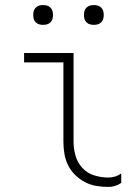

<svg xmlns="http://www.w3.org/2000/svg" viewBox="-20 -729 540 757"><path d="M407 8Q383 8 359.5 4Q336 0 315 -11Q294 -22 276.5 -39Q259 -56 248.5 -77.5Q238 -99 234 -122.5Q230 -146 230 -170V-483H75V-520H270V-170Q270 -142 278 -114.5Q286 -87 305 -66.5Q324 -46 351.5 -37.5Q379 -29 407 -29Q421 -29 434 -33Q447 -37 458 -45V-8Q447 0 434 4Q421 8 407 8ZM350 -631Q342 -631 334.5 -633Q327 -635 321 -641Q315 -647 313 -654.5Q311 -662 311 -670Q311 -678 313 -685.5Q315 -693 321 -699Q327 -705 334.5 -707Q342 -709 350 -709Q358 -709 365.5 -707Q373 -705 379 -699Q385 -693 387 -685.5Q389 -678 389 -670Q389 -662 387 -654.5Q385 -647 379 -641Q373 -635 365.5 -633Q358 -631 350 -631ZM150 -631Q142 -631 134.5 -633Q127 -635 121 -641Q115 -647 113 -654.5Q111 -662 111 -670Q111 -678 113 -685.5Q115 -693 121 -699Q127 -705 134.5 -707Q142 -709 150 -709Q158 -709 165.5 -707Q173 -705 179 -699Q185 -693 187 -685.5Q189 -678 189 -670Q189 -662 187 -654.5Q185 -647 179 -641Q173 -635 165.5 -633Q158 -631 150 -631Z"/></svg>

Font: Iosevka Term Curly Extralight
Style: Regular
Weight: 200
Designer: Belleve Invis
Foundry: Belleve Invis
Version: Version 32.3.0